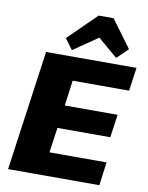

<svg xmlns="http://www.w3.org/2000/svg" viewBox="-101 -1030 852 1102"><g transform="rotate(10 324.5 -479.0)"><path d="M241 -136H574L556 0H24L122 -700H649L630 -564H301L281 -416H589L570 -282H262ZM220 -798 383 -958H470L588 -798L524 -736L409 -834L266 -736Z"/></g></svg>

Font: Pathway Extreme 8pt Thin 12pt ExtraBold
Style: Italic
Weight: 800
Italic angle: -8°
Version: Version 1.001;gftools[0.9.26]